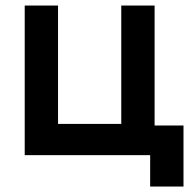

<svg xmlns="http://www.w3.org/2000/svg" viewBox="-20 -560 692 693"><path d="M522 113.3V0H69.2V-540H189.5V-112.8H417.7V-540H538V-107H642.3V113.3Z"/></svg>

Font: Manrope
Style: Regular
Weight: 400
Designer: Mikhail Sharanda
Foundry: Mikhail Sharanda
Version: Version 4.503